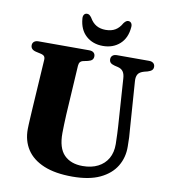

<svg xmlns="http://www.w3.org/2000/svg" viewBox="-97 -983 953 1084"><g transform="rotate(10 379.0 -441.0)"><path d="M597 -305 578.5 -577.5Q577 -602.5 567.2 -616.2Q557.5 -630 537 -635L518 -639.5Q500.5 -644 493.5 -651.5Q486.5 -659 486.5 -671.5Q486.5 -684.5 495.5 -692.2Q504.5 -700 521 -700H704Q720.5 -700 729.5 -692.2Q738.5 -684.5 738.5 -671.5Q738.5 -659 730.8 -651.8Q723 -644.5 706.5 -639.5L688.5 -635Q661.5 -627.5 652.8 -612.5Q644 -597.5 646 -573L665 -306.5Q667.5 -280.5 668.8 -255.5Q670 -230.5 670 -203Q671 -140 640.8 -89.8Q610.5 -39.5 548.5 -10.2Q486.5 19 390.5 19Q292.5 19 227 -8.2Q161.5 -35.5 129 -85.2Q96.5 -135 97 -202Q97 -212.5 97.8 -228Q98.5 -243.5 99.8 -266.5Q101 -289.5 103 -322L120.5 -602Q121.5 -616.5 115 -623.8Q108.5 -631 90.5 -634.5L68 -639.5Q36.5 -646.5 36.5 -671.5Q36.5 -684.5 45.5 -692.2Q54.5 -700 71 -700H361.5Q378.5 -700 387.2 -692.2Q396 -684.5 396 -671.5Q396 -659 388.8 -651.2Q381.5 -643.5 364.5 -639.5L341 -634.5Q327.5 -632 321.2 -624.5Q315 -617 314 -603L297 -321Q295 -288 294.5 -261Q294 -234 293.5 -214Q293 -128 331.2 -89Q369.5 -50 437.5 -50Q488.5 -50 525.2 -68.8Q562 -87.5 581.8 -122Q601.5 -156.5 601 -204.5Q600.5 -240 599.2 -262.5Q598 -285 597 -305ZM432.5 -829.5Q465 -829.5 487.2 -842.8Q509.5 -856 525 -884Q531.5 -892.5 537.5 -896.8Q543.5 -901 550 -901Q562 -901 568 -892.2Q574 -883.5 572.5 -869.5Q567.5 -806.5 529 -772Q490.5 -737.5 432.5 -737.5Q374.5 -737.5 336 -772Q297.5 -806.5 292.5 -869.5Q291 -883.5 297 -892.2Q303 -901 314.5 -901Q322 -901 327.8 -896.8Q333.5 -892.5 340 -884Q356 -855.5 378.8 -842.5Q401.5 -829.5 432.5 -829.5Z"/></g></svg>

Font: Fraunces
Style: Bold
Weight: 700
Version: Version 1.000;[b76b70a41]